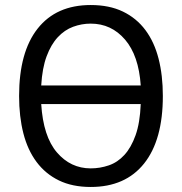

<svg xmlns="http://www.w3.org/2000/svg" viewBox="-20 -732 724 764"><path d="M56 0ZM56 -350Q56 -525 130 -618.5Q204 -712 341 -712Q415 -712 469 -686Q523 -660 558.5 -612.5Q594 -565 611 -498.5Q628 -432 628 -350Q628 -175 553.5 -81.5Q479 12 341 12Q268 12 214.5 -14Q161 -40 125.5 -87.5Q90 -135 73 -201.5Q56 -268 56 -350ZM540 -392Q532 -511 477.5 -574.5Q423 -638 341 -638Q305 -638 271 -625.5Q237 -613 210 -584Q183 -555 165.5 -508Q148 -461 144 -392ZM144 -318Q152 -189 206.5 -125.5Q261 -62 341 -62Q378 -62 413 -74Q448 -86 475 -115.5Q502 -145 519.5 -194Q537 -243 540 -318Z"/></svg>

Font: PT Sans
Style: Regular
Weight: 400
Version: Version 2.003W OFL; ttfautohint (v1.6)